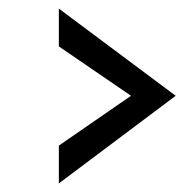

<svg xmlns="http://www.w3.org/2000/svg" viewBox="-20 -701 429 447"><path d="M117 -274 389 -478 117 -681V-593L285 -478L117 -362Z"/></svg>

Font: bitstorm
Style: maxext
Weight: 400
Version: Version 0.2